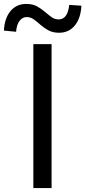

<svg xmlns="http://www.w3.org/2000/svg" viewBox="-70 -959 435 979"><path d="M100 0V-734H193V0ZM231 -792Q200 -792 177.5 -804Q155 -816 137 -832Q119 -848 102.5 -860Q86 -872 66 -872Q45 -872 30 -853Q15 -834 12 -797L-50 -803Q-47 -866 -16.5 -902.5Q14 -939 64 -939Q96 -939 118 -927Q140 -915 158 -899.5Q176 -884 192.5 -872Q209 -860 229 -860Q275 -860 283 -934L345 -930Q342 -866 311.5 -829Q281 -792 231 -792Z"/></svg>

Font: Chiron Sans HK TT
Style: Regular
Weight: 400
Designer: Ryoko NISHIZUKA 西塚涼子 (kana, bopomofo & ideographs); Paul D. Hunt (Latin, Greek & Cyrillic); Sandoll Communications 산돌커뮤니
Foundry: Adobe
Version: Version 2.022;hotconv 1.0.109;makeotfexe 2.5.65596